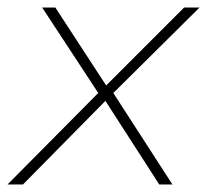

<svg xmlns="http://www.w3.org/2000/svg" viewBox="-20 -490 562 510"><path d="M403 0 260 -222 41 0H0L241 -243L92 -470H127L262 -263L469 -470H510L281 -243L438 0Z"/></svg>

Font: Celebes Thin
Style: Italic
Weight: 250
Italic angle: -10°
Designer: Anugrah Pasau
Foundry: Lafontype
Version: Version 1.000; ttfautohint (v1.8.4)